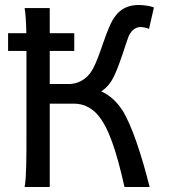

<svg xmlns="http://www.w3.org/2000/svg" viewBox="-20 -745 704 765"><path d="M12.2 -542H85.4V-500.5V-212.4C85.4 -116.2 85.4 -39.1 78.1 0H178.2V-332H275.9C313.5 -332 345.7 -314.5 368.7 -288.1C412.1 -238.3 442.9 -147.5 476.1 0H576.2C545.9 -121.1 504.4 -250 466.3 -307.6C440.9 -346.2 410.6 -369.1 383.3 -380.9C409.2 -397.5 424.3 -420.4 434.6 -441.9C459.5 -494.6 478.5 -563 490.7 -595.7C500 -620.1 517.1 -637.2 539.6 -637.2C549.8 -637.2 565.9 -633.8 573.7 -629.9L593.3 -715.3C578.6 -721.2 553.2 -725.1 532.2 -725.1C493.7 -725.1 461.9 -711.4 439.5 -681.2C403.3 -633.3 382.8 -530.3 349.1 -468.8C324.2 -424.3 285.2 -410.2 253.9 -410.2H178.2V-542H275.9V-612.8H178.2V-712.9H78.1C82 -690.4 84 -655.8 85 -612.8H12.2Z"/></svg>

Font: Andika
Style: Regular
Weight: 400
Designer: Victor Gaultney, Annie Olsen, Julie Remington, Don Collingsworth, Eric Hays
Foundry: SIL International
Version: Version 1.000